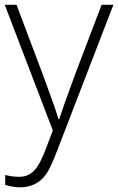

<svg xmlns="http://www.w3.org/2000/svg" viewBox="-20 -551 499 811"><path d="M64 240.2Q36.1 240.2 2 230V188Q29.8 195.8 63 195.8Q111.8 195.8 141.1 147.5Q157.2 122.1 176.8 69.3L203.1 0L0 -530.8H49.8L162.1 -232.9Q211.9 -99.6 227.1 -47.4H230Q247.6 -102.1 296.9 -235.8L409.2 -530.8H459L221.2 85.9Q192.9 160.6 172.9 187.5Q133.8 240.2 64 240.2Z"/></svg>

Font: Open Sans Hebrew Light
Style: Regular
Weight: 300
Foundry: Ascender Corporation, Yanek Iontef
Version: Version 2.001;PS 002.001;hotconv 1.0.70;makeotf.lib2.5.58329